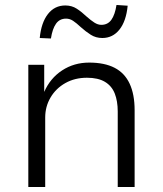

<svg xmlns="http://www.w3.org/2000/svg" viewBox="-20 -753 655 773"><path d="M94 0V-492H158V-383Q182 -438 230 -469.5Q278 -501 339 -501Q401 -501 441.5 -480Q482 -459 502 -416Q522 -373 522 -309V0H454V-304Q454 -346 442 -376.5Q430 -407 402.5 -423.5Q375 -440 330 -440Q281 -440 243 -418.5Q205 -397 183.5 -360.5Q162 -324 162 -280V0ZM185 -598 140 -600Q146 -662 173 -696.5Q200 -731 243 -731Q269 -731 289 -718Q309 -705 329 -686Q346 -671 360 -662Q374 -653 388 -653Q414 -653 428.5 -673.5Q443 -694 449 -733L494 -730Q488 -668 461 -634Q434 -600 392 -600Q366 -600 345.5 -613Q325 -626 305 -644Q288 -660 274.5 -669Q261 -678 246 -678Q220 -678 205.5 -657.5Q191 -637 185 -598Z"/></svg>

Font: Nunito Sans 8pt Light
Style: Regular
Weight: 300
Version: Version 3.101;gftools[0.9.27]